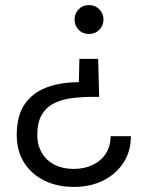

<svg xmlns="http://www.w3.org/2000/svg" viewBox="-20 -544 572 757"><path d="M367 -312 371 -162H340Q298 -162 259.5 -156.5Q221 -151 191.5 -136Q162 -121 144.5 -91Q127 -61 127 -12Q127 29 145.5 59.5Q164 90 196 106Q228 122 270 122Q313 122 346 106Q379 90 397.5 61Q416 32 416 -7H496Q496 53 466.5 98Q437 143 386.5 168Q336 193 271 193Q206 193 155 168Q104 143 75 97Q46 51 46 -12Q46 -88 77.5 -133.5Q109 -179 164.5 -199.5Q220 -220 291 -220L293 -312ZM331 -524Q355 -524 371.5 -507.5Q388 -491 388 -467Q388 -443 371.5 -426.5Q355 -410 331 -410Q306 -410 290 -426.5Q274 -443 274 -467Q274 -491 290 -507.5Q306 -524 331 -524Z"/></svg>

Font: DM Sans 12pt
Style: Regular
Weight: 400
Version: Version 4.004;gftools[0.9.30]